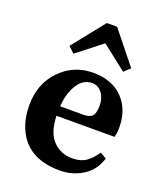

<svg xmlns="http://www.w3.org/2000/svg" viewBox="-141 -846 809 953"><g transform="rotate(20 263.5 -369.0)"><path d="M325.2 -63Q369.1 -63 397.5 -82.5Q425.8 -102.1 449.2 -138.2L482.9 -119.1Q462.9 -53.2 408.2 -19Q353.5 15.1 288.1 15.1Q106 15.1 52.7 -131.3Q35.2 -178.7 35.2 -238.3Q35.2 -352.1 106 -424.8Q176.8 -498 278.8 -498Q380.4 -498 436.5 -439.5Q493.2 -380.9 493.2 -287.1Q493.2 -259.3 486.8 -234.9H180.2Q183.1 -146 223.6 -104.5Q264.2 -63 325.2 -63ZM300.8 -285.2Q336.9 -285.2 350.6 -299.8Q364.3 -314.5 364.3 -355Q364.3 -395 344.2 -421.4Q324.2 -447.8 292 -448.2Q228 -448.2 196.3 -362.3Q184.6 -330.6 181.2 -285.2ZM416 -553.2 285.2 -655.8 153.8 -553.2 122.1 -583 257.8 -752.9H312L448.2 -583Z"/></g></svg>

Font: SourceSerifPro-Bold
Style: Bold
Weight: 700
Designer: Frank Grießhammer
Foundry: Adobe Systems Incorporated
Version: Version 1.014;PS Version 1.0;hotconv 1.0.73;makeotf.lib2.5.5